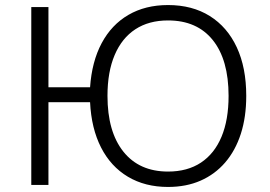

<svg xmlns="http://www.w3.org/2000/svg" viewBox="-20 -733 1071 761"><path d="M646 8Q555 8 487 -32.5Q419 -73 380.5 -148.5Q342 -224 337 -328H172V0H104V-705H172V-387H337Q344 -489 383 -562Q422 -635 489 -674Q556 -713 646 -713Q742 -713 811.5 -669.5Q881 -626 918.5 -545.5Q956 -465 956 -353Q956 -269 934.5 -202.5Q913 -136 872.5 -89Q832 -42 775 -17Q718 8 646 8ZM646 -53Q723 -53 776.5 -88.5Q830 -124 858 -191Q886 -258 886 -353Q886 -496 823.5 -574Q761 -652 646 -652Q570 -652 516.5 -617Q463 -582 434.5 -515Q406 -448 406 -353Q406 -211 469 -132Q532 -53 646 -53Z"/></svg>

Font: Nunito Sans 9pt Light
Style: Regular
Weight: 300
Version: Version 3.101;gftools[0.9.27]